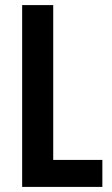

<svg xmlns="http://www.w3.org/2000/svg" viewBox="-20 -734 438 754"><path d="M67 0V-714H189V-106H382V0Z"/></svg>

Font: Noto Sans Bengali ExtraCondensed SemiBold
Style: Regular
Weight: 600
Width: 2
Designer: Joana Ranito - Universal Thirst; Jelle Bosma - Monotype Design Team
Foundry: Universal Thirst ehf.
Version: Version 3.000; ttfautohint (v1.8.4.7-5d5b)